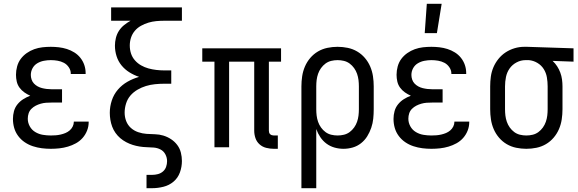

<svg xmlns="http://www.w3.org/2000/svg" viewBox="-20 -774 3040 1009"><path d="M247 8Q223 8 199.5 5Q176 2 153 -5.5Q130 -13 110 -26.5Q90 -40 75.5 -59.5Q61 -79 54.5 -102Q48 -125 48 -149Q48 -170 53.5 -190Q59 -210 72 -226Q85 -242 102.5 -253Q120 -264 139 -271Q123 -278 108 -288.5Q93 -299 82.5 -313.5Q72 -328 68 -345.5Q64 -363 64 -381Q64 -403 70 -425Q76 -447 89 -464.5Q102 -482 120.5 -495Q139 -508 160 -515.5Q181 -523 203 -525.5Q225 -528 247 -528Q268 -528 289.5 -525.5Q311 -523 331.5 -516.5Q352 -510 370.5 -498.5Q389 -487 402.5 -470Q416 -453 423 -432.5Q430 -412 430 -390V-385H352V-388Q352 -405 341.5 -420.5Q331 -436 315.5 -444Q300 -452 282.5 -455Q265 -458 247 -458Q229 -458 210.5 -454.5Q192 -451 176 -441.5Q160 -432 151 -415.5Q142 -399 142 -380Q142 -368 146 -356Q150 -344 158.5 -335Q167 -326 178 -320Q189 -314 201 -311Q213 -308 225.5 -306.5Q238 -305 250 -305H306V-235H250Q236 -235 222 -234Q208 -233 194 -229Q180 -225 167.5 -218.5Q155 -212 145 -202Q135 -192 130.5 -178.5Q126 -165 126 -150Q126 -129 136.5 -110Q147 -91 165.5 -80Q184 -69 205 -65.5Q226 -62 247 -62Q260 -62 273 -63Q286 -64 299 -67Q312 -70 324 -75Q336 -80 346 -88.5Q356 -97 362 -109Q368 -121 368 -134V-135H446V-132Q446 -109 437.5 -87.5Q429 -66 414 -49Q399 -32 379 -21Q359 -10 337 -3.5Q315 3 292.5 5.5Q270 8 247 8Z M750 215V145H779Q795 145 810 141Q825 137 836.5 127Q848 117 853 102.5Q858 88 858 73Q858 54 849 37Q840 20 823.5 11.5Q807 3 788 1.5Q769 0 750.5 -0.5Q732 -1 713.5 -4Q695 -7 677.5 -12.5Q660 -18 643 -27Q626 -36 612 -48Q598 -60 587 -75.5Q576 -91 569.5 -108.5Q563 -126 560 -144.5Q557 -163 557 -181Q557 -214 567.5 -246Q578 -278 599.5 -303Q621 -328 650 -344.5Q679 -361 711 -370Q684 -379 660 -394Q636 -409 618.5 -430.5Q601 -452 592.5 -479Q584 -506 584 -534Q584 -554 589 -574.5Q594 -595 605 -612Q616 -629 632 -642Q648 -655 666 -665H564V-735H936V-665H843Q822 -665 801 -663Q780 -661 760 -655Q740 -649 721 -638.5Q702 -628 688.5 -612Q675 -596 668.5 -576Q662 -556 662 -535Q662 -513 668.5 -493Q675 -473 689 -457Q703 -441 721.5 -430.5Q740 -420 760 -414.5Q780 -409 801 -406.5Q822 -404 843 -404H880V-334H843Q819 -334 794.5 -331.5Q770 -329 747 -322Q724 -315 702.5 -302.5Q681 -290 665.5 -272Q650 -254 642.5 -230Q635 -206 635 -182Q635 -159 643 -138Q651 -117 667.5 -102Q684 -87 706 -79.5Q728 -72 750 -70.5Q772 -69 794.5 -68.5Q817 -68 838.5 -61.5Q860 -55 879 -42.5Q898 -30 911.5 -12Q925 6 930.5 28Q936 50 936 72Q936 103 925.5 132Q915 161 892 180.5Q869 200 839 207.5Q809 215 779 215Z M1440 8H1419Q1399 8 1379 3Q1359 -2 1344 -15.5Q1329 -29 1322.5 -48Q1316 -67 1316 -87V-450H1184V0H1107V-450H1043V-520H1457V-450H1393V-87Q1393 -82 1394.5 -77Q1396 -72 1400 -68.5Q1404 -65 1409 -63.5Q1414 -62 1419 -62H1440Z M1564 215V-320Q1564 -347 1568 -373.5Q1572 -400 1582.5 -424.5Q1593 -449 1610.5 -469.5Q1628 -490 1651 -503.5Q1674 -517 1700.5 -522.5Q1727 -528 1754 -528Q1781 -528 1807.5 -522.5Q1834 -517 1857 -503.5Q1880 -490 1897.5 -469.5Q1915 -449 1925.5 -424.5Q1936 -400 1940 -373.5Q1944 -347 1944 -320V-200Q1944 -175 1941.5 -150.5Q1939 -126 1931 -102.5Q1923 -79 1910 -58Q1897 -37 1877.5 -21.5Q1858 -6 1834 1Q1810 8 1785 8Q1761 8 1738 1.5Q1715 -5 1696 -19Q1677 -33 1663.5 -53Q1650 -73 1642 -96V215ZM1754 -62Q1771 -62 1787.5 -66Q1804 -70 1817.5 -80Q1831 -90 1841 -104Q1851 -118 1856.5 -134Q1862 -150 1864 -166.5Q1866 -183 1866 -200V-320Q1866 -337 1864 -353.5Q1862 -370 1856.5 -386Q1851 -402 1841 -416Q1831 -430 1817.5 -440Q1804 -450 1787.5 -454Q1771 -458 1754 -458Q1737 -458 1720.5 -454Q1704 -450 1690.5 -440Q1677 -430 1667 -416Q1657 -402 1651.5 -386Q1646 -370 1644 -353.5Q1642 -337 1642 -320V-200Q1642 -183 1644 -166.5Q1646 -150 1651.5 -134Q1657 -118 1667 -104Q1677 -90 1690.5 -80Q1704 -70 1720.5 -66Q1737 -62 1754 -62Z M2247 8Q2223 8 2199.5 5Q2176 2 2153 -5.5Q2130 -13 2110 -26.5Q2090 -40 2075.5 -59.5Q2061 -79 2054.5 -102Q2048 -125 2048 -149Q2048 -170 2053.5 -190Q2059 -210 2072 -226Q2085 -242 2102.5 -253Q2120 -264 2139 -271Q2123 -278 2108 -288.5Q2093 -299 2082.5 -313.5Q2072 -328 2068 -345.5Q2064 -363 2064 -381Q2064 -403 2070 -425Q2076 -447 2089 -464.5Q2102 -482 2120.5 -495Q2139 -508 2160 -515.5Q2181 -523 2203 -525.5Q2225 -528 2247 -528Q2268 -528 2289.5 -525.5Q2311 -523 2331.5 -516.5Q2352 -510 2370.5 -498.5Q2389 -487 2402.5 -470Q2416 -453 2423 -432.5Q2430 -412 2430 -390V-385H2352V-388Q2352 -405 2341.5 -420.5Q2331 -436 2315.5 -444Q2300 -452 2282.5 -455Q2265 -458 2247 -458Q2229 -458 2210.5 -454.5Q2192 -451 2176 -441.5Q2160 -432 2151 -415.5Q2142 -399 2142 -380Q2142 -368 2146 -356Q2150 -344 2158.5 -335Q2167 -326 2178 -320Q2189 -314 2201 -311Q2213 -308 2225.5 -306.5Q2238 -305 2250 -305H2306V-235H2250Q2236 -235 2222 -234Q2208 -233 2194 -229Q2180 -225 2167.5 -218.5Q2155 -212 2145 -202Q2135 -192 2130.5 -178.5Q2126 -165 2126 -150Q2126 -129 2136.5 -110Q2147 -91 2165.5 -80Q2184 -69 2205 -65.5Q2226 -62 2247 -62Q2260 -62 2273 -63Q2286 -64 2299 -67Q2312 -70 2324 -75Q2336 -80 2346 -88.5Q2356 -97 2362 -109Q2368 -121 2368 -134V-135H2446V-132Q2446 -109 2437.5 -87.5Q2429 -66 2414 -49Q2399 -32 2379 -21Q2359 -10 2337 -3.5Q2315 3 2292.5 5.5Q2270 8 2247 8ZM2212 -600 2223 -754H2301L2276 -600Z M2746 8Q2719 8 2692.5 2.5Q2666 -3 2643 -16.5Q2620 -30 2602.5 -50.5Q2585 -71 2574.5 -95.5Q2564 -120 2560 -146.5Q2556 -173 2556 -200V-320Q2556 -346 2559.5 -371.5Q2563 -397 2573 -420.5Q2583 -444 2599.5 -464.5Q2616 -485 2637.5 -499Q2659 -513 2684 -520.5Q2709 -528 2735 -528H2750L2994 -520V-450L2884 -454Q2898 -441 2908 -425.5Q2918 -410 2924.5 -392.5Q2931 -375 2933.5 -356.5Q2936 -338 2936 -320V-200Q2936 -173 2932 -146.5Q2928 -120 2917.5 -95.5Q2907 -71 2889.5 -50.5Q2872 -30 2849 -16.5Q2826 -3 2799.5 2.5Q2773 8 2746 8ZM2746 -62Q2763 -62 2779.5 -66Q2796 -70 2809.5 -80Q2823 -90 2833 -104Q2843 -118 2848.5 -134Q2854 -150 2856 -166.5Q2858 -183 2858 -200V-320Q2858 -344 2854 -367.5Q2850 -391 2837.5 -411Q2825 -431 2804 -443.5Q2783 -456 2759 -458H2742Q2717 -458 2694.5 -446Q2672 -434 2658 -414Q2644 -394 2639 -369.5Q2634 -345 2634 -320V-200Q2634 -183 2636 -166.5Q2638 -150 2643.5 -134Q2649 -118 2659 -104Q2669 -90 2682.5 -80Q2696 -70 2712.5 -66Q2729 -62 2746 -62Z"/></svg>

Font: Iosevka Fixed
Style: Regular
Weight: 400
Monospace: yes
Designer: Belleve Invis
Foundry: Belleve Invis
Version: Version 33.2.4